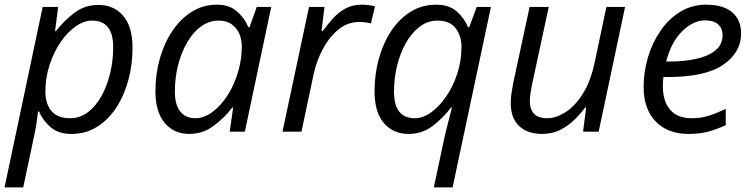

<svg xmlns="http://www.w3.org/2000/svg" viewBox="-41 -565 3231 824"><path d="M-21.5 239.3 142.1 -535.2H208.5L195.3 -431.2H198.7Q233.4 -476.1 278.3 -510Q323.2 -543.9 381.8 -543.9Q447.3 -543.9 487.5 -497.3Q527.8 -450.7 527.8 -360.4Q527.8 -288.6 510 -222.2Q492.2 -155.8 458.3 -103.5Q424.3 -51.3 375.7 -20.8Q327.1 9.8 265.6 9.8Q209.5 9.8 176 -19.3Q142.6 -48.3 126.5 -86.4H122.1Q120.1 -68.4 116 -39.3Q111.8 -10.3 107.4 9.3L58.6 239.3ZM259.8 -57.6Q302.2 -57.6 336.4 -83.5Q370.6 -109.4 394.8 -153.3Q418.9 -197.3 431.9 -251.5Q444.8 -305.7 444.8 -362.3Q444.8 -476.6 354.5 -476.6Q319.3 -476.6 283.7 -451.7Q248 -426.8 218.8 -383.8Q189.5 -340.8 171.6 -285.9Q153.8 -231 153.8 -170.9Q153.8 -119.6 179.9 -88.6Q206.1 -57.6 259.8 -57.6Z M771 9.8Q706.1 9.8 666 -37.4Q626 -84.5 626 -173.3Q626 -247.1 645 -314Q664.1 -380.9 699.2 -432.9Q734.4 -484.9 782.7 -514.9Q831.1 -544.9 889.6 -544.9Q943.8 -544.9 976.8 -515.4Q1009.8 -485.8 1024.9 -448.2H1029.8L1061 -535.2H1123L1009.8 0H944.8L959.5 -103.5H955.6Q922.4 -59.1 875.7 -24.7Q829.1 9.8 771 9.8ZM797.4 -57.6Q835 -57.6 871.8 -85.2Q908.7 -112.8 938.2 -159.9Q967.8 -207 983.4 -266.1Q991.2 -294.9 993.9 -319.1Q996.6 -343.3 996.6 -364.3Q996.6 -414.6 970 -445.6Q943.4 -476.6 897.5 -476.6Q856.4 -476.6 822 -451.7Q787.6 -426.8 762.5 -383.5Q737.3 -340.3 723.4 -285.9Q709.5 -231.4 709.5 -171.9Q709.5 -115.7 732.4 -86.7Q755.4 -57.6 797.4 -57.6Z M1171.4 0 1285.2 -535.2H1351.6L1338.9 -431.6H1343.8Q1364.3 -459.5 1387.7 -485.6Q1411.1 -511.7 1441.2 -528.3Q1471.2 -544.9 1510.3 -544.9Q1524.9 -544.9 1540 -543.2Q1555.2 -541.5 1568.4 -537.6L1550.8 -464.8Q1524.4 -470.7 1499.5 -470.7Q1450.2 -470.7 1410.4 -437.5Q1370.6 -404.3 1343.8 -353.3Q1316.9 -302.2 1305.2 -247.6L1252.9 0Z M1820.8 239.3 1869.1 12.7Q1874 -7.8 1883.1 -42.7Q1892.1 -77.6 1898.9 -104H1895Q1861.3 -59.1 1816.2 -24.7Q1771 9.8 1712.9 9.8Q1646.5 9.8 1606.4 -36.9Q1566.4 -83.5 1566.4 -173.3Q1566.4 -245.1 1584.5 -311.5Q1602.5 -377.9 1637 -430.7Q1671.4 -483.4 1720.5 -514.2Q1769.5 -544.9 1831.5 -544.9Q1886.7 -544.9 1919.7 -515.4Q1952.6 -485.8 1967.8 -448.2H1972.7L2004.9 -535.2H2065.9L1901.4 239.3ZM1739.3 -57.6Q1774.4 -57.6 1809.6 -83Q1844.7 -108.4 1874.3 -151.6Q1903.8 -194.8 1921.6 -249.5Q1939.5 -304.2 1939.5 -363.3Q1939.5 -411.1 1914.6 -443.8Q1889.6 -476.6 1836.4 -476.6Q1794.4 -476.6 1760 -450.4Q1725.6 -424.3 1700.9 -380.6Q1676.3 -336.9 1663.1 -282.7Q1649.9 -228.5 1649.9 -171.9Q1649.9 -57.6 1739.3 -57.6Z M2284.7 9.8Q2223.6 9.8 2187.3 -23.9Q2150.9 -57.6 2150.9 -122.6Q2150.9 -144 2154.1 -164.3Q2157.2 -184.6 2161.1 -206.5L2231.9 -535.2H2314L2241.2 -197.3Q2237.3 -176.3 2235.1 -159.9Q2232.9 -143.6 2232.9 -130.9Q2232.9 -96.2 2250.7 -76.9Q2268.6 -57.6 2307.6 -57.6Q2344.2 -57.6 2384.5 -82.5Q2424.8 -107.4 2459.2 -160.9Q2493.7 -214.4 2511.7 -299.8L2561.5 -535.2H2641.6L2528.3 0H2461.4L2474.6 -103.5H2470.2Q2451.7 -78.1 2425.3 -52Q2398.9 -25.9 2364.3 -8.1Q2329.6 9.8 2284.7 9.8Z M2914.6 9.8Q2824.2 9.8 2772.7 -43.9Q2721.2 -97.7 2721.2 -191.9Q2721.2 -256.8 2740 -319.6Q2758.8 -382.3 2793.9 -433.3Q2829.1 -484.4 2878.7 -514.6Q2928.2 -544.9 2989.7 -544.9Q3063.5 -544.9 3101.6 -512Q3139.6 -479 3139.6 -421.4Q3139.6 -340.3 3063.2 -287.4Q2986.8 -234.4 2824.7 -234.4H2806.2Q2803.7 -214.8 2803.7 -194.8Q2803.7 -130.4 2835 -94Q2866.2 -57.6 2928.7 -57.6Q2967.3 -57.6 3001.7 -68.6Q3036.1 -79.6 3073.7 -97.7V-27.8Q3037.6 -11.2 3001 -0.7Q2964.4 9.8 2914.6 9.8ZM2817.9 -300.8H2829.6Q2892.1 -300.8 2944.3 -311.8Q2996.6 -322.8 3028.3 -347.9Q3060.1 -373 3060.1 -415Q3060.1 -442.4 3041.5 -460Q3022.9 -477.5 2984.9 -477.5Q2934.6 -477.5 2887.2 -431.4Q2839.8 -385.3 2817.9 -300.8Z"/></svg>

Font: Open Sans
Style: Italic
Weight: 400
Italic angle: -12°
Designer: Monotype Design Team
Foundry: Monotype Imaging Inc.
Version: Version 3.000; ttfautohint (v1.8.4)